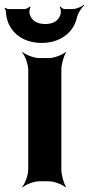

<svg xmlns="http://www.w3.org/2000/svg" viewBox="-56 -777 381 823"><path d="M207 -50V-478C207 -502 218 -539 227 -552L225 -554C212 -542 176 -528 153 -528H113C90 -528 54 -542 41 -554L39 -552C51 -539 65 -502 65 -478V-50C65 -26 51 11 39 24L41 26C54 14 90 0 113 0H153C176 0 212 14 225 26L227 24C218 11 207 -26 207 -50ZM138 -674C102 -674 78 -689 71 -718C69 -726 71 -742 75 -747L71 -749C68 -744 56 -738 48 -738H-19C-24 -738 -31 -742 -34 -744L-36 -741C-34 -739 -31 -733 -31 -728C-30 -711 -26 -694 -21 -680C1 -626 53 -593 123 -593C146 -593 168 -597 187 -604C228 -620 263 -651 274 -703C279 -722 294 -745 305 -754L304 -757C294 -748 270 -738 255 -738H221C215 -738 206 -744 204 -749L200 -747C204 -742 206 -726 204 -718C197 -689 173 -674 138 -674Z"/></svg>

Font: Asimov
Style: EdgeExtreme
Weight: 500
Designer: Google
Version: Version 2.000980: 2014